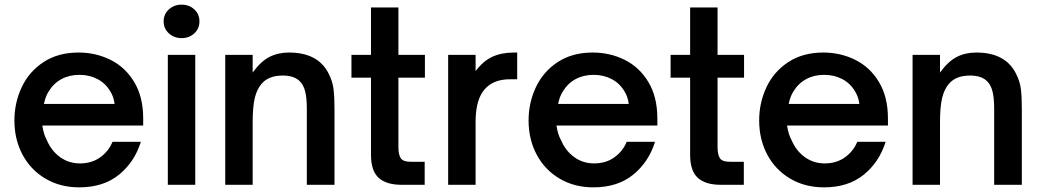

<svg xmlns="http://www.w3.org/2000/svg" viewBox="-20 -795 4476 826"><path d="M42 -277Q42 -353 73.5 -420Q105 -487 167.5 -528Q230 -569 318 -569Q392 -569 455.5 -537.5Q519 -506 557.5 -442Q596 -378 596 -285V-255H162Q168 -216 181 -193Q201 -146 238.5 -119Q276 -92 324 -92Q375 -92 411.5 -118.5Q448 -145 464 -185H586Q559 -98 492 -43.5Q425 11 321 11Q239 11 175.5 -26.5Q112 -64 77 -129.5Q42 -195 42 -277ZM473 -348Q469 -379 455 -401Q435 -436 400 -454.5Q365 -473 322 -473Q278 -473 244 -454.5Q210 -436 189 -401Q176 -381 169 -348Z M820 0H702V-559H820ZM684 -703Q684 -734 706.5 -754.5Q729 -775 761 -775Q794 -775 816 -754.5Q838 -734 838 -703Q838 -672 816 -651.5Q794 -631 761 -631Q729 -631 706.5 -651.5Q684 -672 684 -703Z M949 0V-559H1067V-483Q1102 -531 1139 -550Q1176 -569 1223 -569Q1349 -569 1394 -478Q1411 -445 1415 -411Q1419 -377 1419 -327V0H1300V-327Q1300 -371 1293.5 -399Q1287 -427 1272 -443Q1248 -470 1196 -470Q1135 -470 1105 -434Q1085 -411 1076 -373Q1067 -335 1067 -269V0Z M1707 0Q1642 0 1609 -30Q1576 -60 1576 -129V-461H1492V-559H1576V-763H1694V-559H1808V-461H1694V-162Q1694 -130 1704 -114.5Q1714 -99 1748 -99H1807V0Z M1908 0V-559H2026V-489Q2059 -533 2098.5 -551Q2138 -569 2192 -569H2205V-454H2175Q2108 -454 2072 -418Q2026 -375 2026 -270V0Z M2254 -277Q2254 -353 2285.5 -420Q2317 -487 2379.5 -528Q2442 -569 2530 -569Q2604 -569 2667.5 -537.5Q2731 -506 2769.5 -442Q2808 -378 2808 -285V-255H2374Q2380 -216 2393 -193Q2413 -146 2450.5 -119Q2488 -92 2536 -92Q2587 -92 2623.5 -118.5Q2660 -145 2676 -185H2798Q2771 -98 2704 -43.5Q2637 11 2533 11Q2451 11 2387.5 -26.5Q2324 -64 2289 -129.5Q2254 -195 2254 -277ZM2685 -348Q2681 -379 2667 -401Q2647 -436 2612 -454.5Q2577 -473 2534 -473Q2490 -473 2456 -454.5Q2422 -436 2401 -401Q2388 -381 2381 -348Z M3080 0Q3015 0 2982 -30Q2949 -60 2949 -129V-461H2865V-559H2949V-763H3067V-559H3181V-461H3067V-162Q3067 -130 3077 -114.5Q3087 -99 3121 -99H3180V0Z M3246 -277Q3246 -353 3277.5 -420Q3309 -487 3371.5 -528Q3434 -569 3522 -569Q3596 -569 3659.5 -537.5Q3723 -506 3761.5 -442Q3800 -378 3800 -285V-255H3366Q3372 -216 3385 -193Q3405 -146 3442.5 -119Q3480 -92 3528 -92Q3579 -92 3615.5 -118.5Q3652 -145 3668 -185H3790Q3763 -98 3696 -43.5Q3629 11 3525 11Q3443 11 3379.5 -26.5Q3316 -64 3281 -129.5Q3246 -195 3246 -277ZM3677 -348Q3673 -379 3659 -401Q3639 -436 3604 -454.5Q3569 -473 3526 -473Q3482 -473 3448 -454.5Q3414 -436 3393 -401Q3380 -381 3373 -348Z M3906 0V-559H4024V-483Q4059 -531 4096 -550Q4133 -569 4180 -569Q4306 -569 4351 -478Q4368 -445 4372 -411Q4376 -377 4376 -327V0H4257V-327Q4257 -371 4250.5 -399Q4244 -427 4229 -443Q4205 -470 4153 -470Q4092 -470 4062 -434Q4042 -411 4033 -373Q4024 -335 4024 -269V0Z"/></svg>

Font: Open Sauce One SemiBold
Style: Regular
Weight: 600
Designer: Alfredo Marco Pradil
Foundry: Creative Sauce Fz LLC
Version: Version 1.477